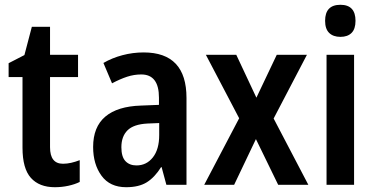

<svg xmlns="http://www.w3.org/2000/svg" viewBox="-20 -772 1567 802"><path d="M243 -88Q260 -88 277.5 -92Q295 -96 313 -103V-12Q293 -2 265.5 4Q238 10 209 10Q144 10 109 -29Q74 -68 74 -155V-450H16V-508L82 -542L113 -660H189V-543H306V-450H189V-157Q189 -88 243 -88Z M580 -553Q759 -553 759 -363V0H675L655 -74H653Q626 -31 593 -10.5Q560 10 507 10Q439 10 404 -38Q369 -86 369 -158Q369 -242 420 -285Q471 -328 569 -331L644 -334V-364Q644 -461 570 -461Q540 -461 511 -451.5Q482 -442 448 -424L412 -509Q448 -530 491.5 -541.5Q535 -553 580 -553ZM596 -256Q538 -253 512.5 -227.5Q487 -202 487 -157Q487 -117 504 -99Q521 -81 550 -81Q592 -81 618.5 -114.5Q645 -148 645 -208V-258Z M979 -278 840 -543H967L1051 -364L1136 -543H1262L1123 -277L1268 0H1142L1049 -191L958 0H833Z M1402 -752Q1465 -752 1465 -685Q1465 -651 1448.5 -634.5Q1432 -618 1402 -618Q1372 -618 1355 -634.5Q1338 -651 1338 -685Q1338 -752 1402 -752ZM1459 -543V0H1344V-543Z"/></svg>

Font: Noto Sans Gurmukhi Condensed SemiBold
Style: Regular
Weight: 600
Width: 3
Designer: Jelle Bosma - Monotype Design Team
Foundry: Monotype Imaging Inc.
Version: Version 2.004; ttfautohint (v1.8.4.7-5d5b)